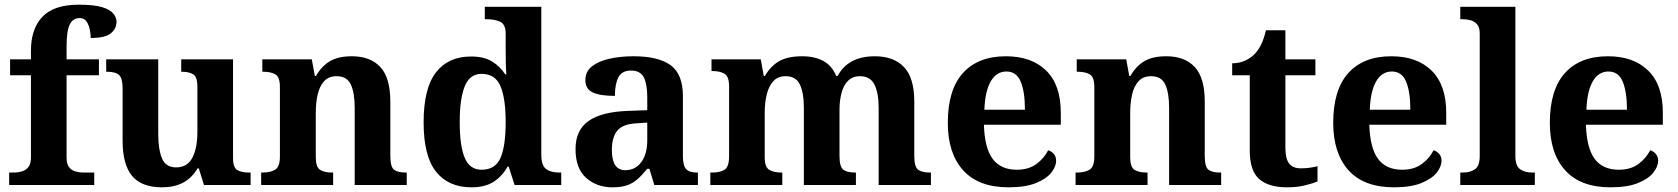

<svg xmlns="http://www.w3.org/2000/svg" viewBox="-20 -789 7156 819"><path d="M19 0V-53H41Q56 -53 72.5 -57.5Q89 -62 100.5 -75.5Q112 -89 112 -118V-468H23V-536H112V-573Q112 -666 161 -717.5Q210 -769 316 -769Q381 -769 415.5 -758.5Q450 -748 463.5 -731Q477 -714 477 -696Q477 -667 453 -647Q429 -627 367 -627Q367 -643 363 -663Q359 -683 349 -697.5Q339 -712 320 -712Q291 -712 277.5 -684.5Q264 -657 264 -591V-536H402V-468H264V-118Q264 -89 275 -75.5Q286 -62 302.5 -57.5Q319 -53 335 -53H382V0Z M671 10Q584 10 543.5 -38.5Q503 -87 503 -188V-412Q503 -455 488 -469Q473 -483 436 -483H433V-536H655V-216Q655 -152 671 -113.5Q687 -75 731 -75Q779 -75 800.5 -116Q822 -157 822 -227V-419Q822 -462 803.5 -472.5Q785 -483 756 -483H753V-536H974V-116Q974 -73 993 -63Q1012 -53 1041 -53H1049V0H850L828 -71H823Q797 -28 759.5 -9Q722 10 671 10Z M1094 0V-53H1100Q1133 -53 1153.5 -65Q1174 -77 1174 -122V-418Q1174 -460 1155 -471.5Q1136 -483 1103 -483H1099V-536H1310L1323 -465H1328Q1351 -506 1386.5 -527.5Q1422 -549 1481 -549Q1560 -549 1602.5 -503Q1645 -457 1645 -356V-124Q1645 -77 1661 -65Q1677 -53 1711 -53H1715V0H1493V-329Q1493 -393 1476.5 -428.5Q1460 -464 1416 -464Q1382 -464 1362.5 -442.5Q1343 -421 1335 -385.5Q1327 -350 1327 -309V-118Q1327 -76 1345.5 -64.5Q1364 -53 1397 -53H1401V0Z M1991 10Q1893 10 1840 -56.5Q1787 -123 1787 -267Q1787 -412 1839.5 -480Q1892 -548 1989 -548Q2045 -548 2079.5 -526.5Q2114 -505 2135 -472H2140Q2138 -495 2137.5 -526Q2137 -557 2137 -584V-645Q2137 -686 2113 -696.5Q2089 -707 2056 -707H2048V-760H2289V-129Q2289 -83 2309.5 -68Q2330 -53 2366 -53H2374V0H2175L2150 -78H2145Q2122 -37 2085.5 -13.5Q2049 10 1991 10ZM2034 -65Q2093 -65 2115 -115.5Q2137 -166 2137 -269Q2137 -368 2115 -421Q2093 -474 2034 -474Q1984 -474 1962.5 -421Q1941 -368 1941 -268Q1941 -166 1962.5 -115.5Q1984 -65 2034 -65Z M2592 10Q2526 10 2480.5 -30Q2435 -70 2435 -153Q2435 -234 2490.5 -273Q2546 -312 2659 -316L2741 -319V-374Q2741 -429 2726.5 -458.5Q2712 -488 2671 -488Q2633 -488 2618 -459.5Q2603 -431 2603 -380Q2539 -380 2508 -395Q2477 -410 2477 -447Q2477 -484 2505 -506Q2533 -528 2579.5 -538.5Q2626 -549 2683 -549Q2788 -549 2840.5 -511Q2893 -473 2893 -379V-124Q2893 -83 2906.5 -68Q2920 -53 2953 -53H2957V0H2771L2750 -69H2741Q2719 -42 2699 -24.5Q2679 -7 2654.5 1.5Q2630 10 2592 10ZM2647 -63Q2690 -63 2715.5 -97.5Q2741 -132 2741 -191V-266L2696 -263Q2636 -260 2613 -231.5Q2590 -203 2590 -149Q2590 -63 2647 -63Z M3010 0V-53H3018Q3051 -53 3070.5 -65Q3090 -77 3090 -122V-421Q3090 -463 3070.5 -474.5Q3051 -486 3018 -486H3015V-536H3225L3238 -465H3243Q3267 -507 3303.5 -528Q3340 -549 3402 -549Q3455 -549 3492 -529Q3529 -509 3547 -465H3553Q3598 -549 3712 -549Q3792 -549 3836 -503Q3880 -457 3880 -356V-124Q3880 -77 3896.5 -65Q3913 -53 3947 -53H3951V0H3728V-329Q3728 -393 3710 -428.5Q3692 -464 3648 -464Q3617 -464 3597.5 -444.5Q3578 -425 3569.5 -392Q3561 -359 3561 -321V-124Q3561 -77 3577.5 -65Q3594 -53 3628 -53H3631V0H3409V-329Q3409 -393 3392 -428.5Q3375 -464 3331 -464Q3298 -464 3278.5 -442.5Q3259 -421 3250.5 -385.5Q3242 -350 3242 -309V-118Q3242 -76 3261.5 -64.5Q3281 -53 3314 -53H3317V0Z M4282 10Q4154 10 4088.5 -62.5Q4023 -135 4023 -265Q4023 -406 4087.5 -477.5Q4152 -549 4271 -549Q4380 -549 4442.5 -488Q4505 -427 4505 -308V-257H4177Q4180 -157 4214.5 -111Q4249 -65 4317 -65Q4368 -65 4401 -89.5Q4434 -114 4451 -148Q4465 -144 4475 -132.5Q4485 -121 4485 -104Q4485 -78 4464 -52Q4443 -26 4398.5 -8Q4354 10 4282 10ZM4352 -321Q4352 -397 4334 -440.5Q4316 -484 4273 -484Q4231 -484 4206.5 -442.5Q4182 -401 4179 -321Z M4568 0V-53H4574Q4607 -53 4627.5 -65Q4648 -77 4648 -122V-418Q4648 -460 4629 -471.5Q4610 -483 4577 -483H4573V-536H4784L4797 -465H4802Q4825 -506 4860.5 -527.5Q4896 -549 4955 -549Q5034 -549 5076.5 -503Q5119 -457 5119 -356V-124Q5119 -77 5135 -65Q5151 -53 5185 -53H5189V0H4967V-329Q4967 -393 4950.5 -428.5Q4934 -464 4890 -464Q4856 -464 4836.5 -442.5Q4817 -421 4809 -385.5Q4801 -350 4801 -309V-118Q4801 -76 4819.5 -64.5Q4838 -53 4871 -53H4875V0Z M5469 10Q5392 10 5351.5 -25Q5311 -60 5311 -148V-468H5236V-519Q5268 -519 5293.5 -531.5Q5319 -544 5334 -561Q5365 -594 5380 -660H5463V-536H5591V-468H5463V-158Q5463 -113 5478.5 -92Q5494 -71 5529 -71Q5549 -71 5567 -73.5Q5585 -76 5600 -80V-15Q5584 -8 5549.5 1Q5515 10 5469 10Z M5926 10Q5798 10 5732.5 -62.5Q5667 -135 5667 -265Q5667 -406 5731.5 -477.5Q5796 -549 5915 -549Q6024 -549 6086.5 -488Q6149 -427 6149 -308V-257H5821Q5824 -157 5858.5 -111Q5893 -65 5961 -65Q6012 -65 6045 -89.5Q6078 -114 6095 -148Q6109 -144 6119 -132.5Q6129 -121 6129 -104Q6129 -78 6108 -52Q6087 -26 6042.5 -8Q5998 10 5926 10ZM5996 -321Q5996 -397 5978 -440.5Q5960 -484 5917 -484Q5875 -484 5850.5 -442.5Q5826 -401 5823 -321Z M6209 0V-53H6221Q6251 -53 6271.5 -67Q6292 -81 6292 -124V-646Q6292 -673 6280 -686Q6268 -699 6251.5 -703Q6235 -707 6221 -707H6209V-760H6444V-124Q6444 -81 6464.5 -67Q6485 -53 6515 -53H6527V0Z M6850 10Q6722 10 6656.5 -62.5Q6591 -135 6591 -265Q6591 -406 6655.5 -477.5Q6720 -549 6839 -549Q6948 -549 7010.5 -488Q7073 -427 7073 -308V-257H6745Q6748 -157 6782.5 -111Q6817 -65 6885 -65Q6936 -65 6969 -89.5Q7002 -114 7019 -148Q7033 -144 7043 -132.5Q7053 -121 7053 -104Q7053 -78 7032 -52Q7011 -26 6966.5 -8Q6922 10 6850 10ZM6920 -321Q6920 -397 6902 -440.5Q6884 -484 6841 -484Q6799 -484 6774.5 -442.5Q6750 -401 6747 -321Z"/></svg>

Font: Noto Serif
Style: Bold
Weight: 700
Designer: Monotype Design Team
Foundry: Monotype Imaging Inc.
Version: Version 2.014